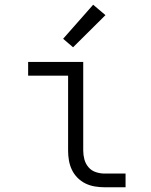

<svg xmlns="http://www.w3.org/2000/svg" viewBox="-20 -792 640 812"><path d="M422 0Q402 0 381 -3.5Q360 -7 341.5 -16Q323 -25 308 -40Q293 -55 284 -74Q275 -93 271.5 -113.5Q268 -134 268 -155V-472H99V-530H332V-155Q332 -136 337 -117.5Q342 -99 354.5 -84.5Q367 -70 385.5 -64Q404 -58 422 -58H511V0ZM289 -592 247 -628 374 -772 426 -728Z"/></svg>

Font: Iosevka Curly Slab LtEx
Style: Regular
Weight: 300
Width: 7
Monospace: yes
Designer: Belleve Invis
Foundry: Belleve Invis
Version: Version 11.1.0; ttfautohint (v1.8.3)